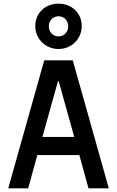

<svg xmlns="http://www.w3.org/2000/svg" viewBox="-20 -1030 640 1050"><path d="M134 0 184 -182H414L464 0H575L378 -700H222L25 0ZM212 -281 297 -586H301L386 -281ZM173 -888C173 -817 229 -762 300 -762C371 -762 427 -817 427 -888C427 -958 373 -1010 300 -1010C227 -1010 173 -958 173 -888ZM300 -831C269 -831 247 -855 247 -886C247 -917 269 -941 300 -941C331 -941 353 -917 353 -886C353 -855 331 -831 300 -831Z"/></svg>

Font: CommitMono
Style: 600Regular
Weight: 600
Monospace: yes
Designer: Eigil Nikolajsen
Foundry: Eigil Nikolajsen
Version: Version 1.143